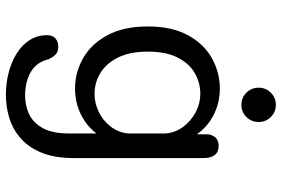

<svg xmlns="http://www.w3.org/2000/svg" viewBox="-174 -545 967 659"><g transform="rotate(90 309.5 -215.5)"><path d="M305.5 247.8Q266 247.8 229.3 238.3Q192.7 228.8 163.7 210.8Q134.7 192.8 117.8 166.6Q100.8 140.3 100.8 106.7Q100.8 87.2 112 77.6Q123.2 68 141 68Q158.8 68 168.2 78.3Q177.7 88.7 183.3 101.3Q193.5 143.2 227.4 162.5Q261.3 181.8 307.8 181.8Q343.2 181.8 372.7 167.6Q402.2 153.3 420.1 120.4Q438 87.5 438 32.5V-63.2Q413 -29.3 372.2 -9.4Q331.5 10.5 283.7 10.5Q228.7 10.5 179.9 -17.2Q131.2 -44.8 101 -100.4Q70.8 -156 70.8 -239Q70.8 -322.3 101 -377.2Q131.2 -432.2 179.9 -459.3Q228.7 -486.5 283.7 -486.5Q333.2 -486.5 374.5 -465.2Q415.8 -444 440.8 -407.8L441.2 -448Q448.3 -482.5 480.3 -482.5Q522.5 -482.5 522.5 -430V15.3Q522.5 78.5 505 122.9Q487.5 167.3 457.2 194.8Q427 222.3 387.8 235.1Q348.7 247.8 305.5 247.8ZM302.5 -56.5Q334.5 -56.5 364.2 -71Q393.8 -85.5 414.1 -111.4Q434.3 -137.3 438 -170.5V-300.2Q435.3 -334.3 415 -361.2Q394.7 -388.2 364.8 -403.8Q334.8 -419.5 302.5 -419.5Q263.5 -419.5 230.5 -400.2Q197.5 -381 177.3 -341.2Q157.2 -301.3 157.2 -239Q157.2 -178.2 177.3 -137.4Q197.5 -96.7 230.5 -76.6Q263.5 -56.5 302.5 -56.5ZM339.8 -560.5Q315.5 -560.5 298.2 -577.7Q281 -594.9 281 -619.7Q281 -644.4 298.2 -661.6Q315.5 -678.8 339.8 -678.8Q364.5 -678.8 381.6 -661.6Q398.7 -644.4 398.7 -619.7Q398.7 -594.9 381.6 -577.7Q364.5 -560.5 339.8 -560.5Z"/></g></svg>

Font: Sono ExtraLight
Style: Regular
Weight: 200
Designer: Tyler Finck
Foundry: Tyler Finck
Version: Version 2.112